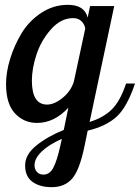

<svg xmlns="http://www.w3.org/2000/svg" viewBox="-20 -525 579 795"><path d="M5 -177Q5 -226 22 -281.5Q39 -337 69.5 -387.5Q100 -438 150.5 -471.5Q201 -505 261 -505Q330 -505 343 -452L353 -500H453L351 -20Q409 -38 443.5 -72.5Q478 -107 502 -179H539Q506 -81 462.5 -41.5Q419 -2 343 16L330 80Q309 181 278 215.5Q247 250 194 250Q145 250 114.5 228Q84 206 84 160Q84 115 130.5 77.5Q177 40 244 13L263 -79Q205 -16 133 -16Q79 -16 42 -55.5Q5 -95 5 -177ZM112 -191Q112 -92 175 -92Q205 -92 239.5 -120Q274 -148 286 -188L333 -407Q330 -425 317 -437.5Q304 -450 283 -450Q232 -450 191 -403.5Q150 -357 131 -299Q112 -241 112 -191ZM123 159Q123 176 133 187Q143 198 160 198Q186 198 201 169Q216 140 229 82L236 50Q182 74 152.5 102.5Q123 131 123 159Z"/></svg>

Font: Lobster Two
Style: Italic
Weight: 400
Designer: Pablo Impallari
Foundry: Pablo Impallari. www.impallari.com
Version: Version 1.006